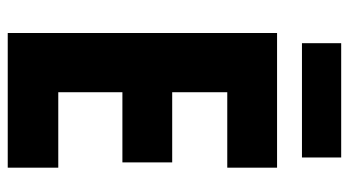

<svg xmlns="http://www.w3.org/2000/svg" viewBox="-228 -696 924 509"><g transform="rotate(90 234.5 -442.0)"><path d="M398 -884H95V-780H398ZM425 0V-134H225V-304H411V-436H225V-582H425V-714H68V0Z"/></g></svg>

Font: Noto Sans Khmer UI Condensed ExtraBold
Style: Regular
Weight: 800
Width: 3
Designer: Danh Hong and the Monotype Design Team
Foundry: Monotype Imaging Inc.
Version: Version 2.002